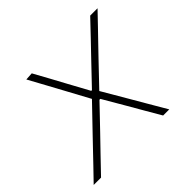

<svg xmlns="http://www.w3.org/2000/svg" viewBox="-144 -636 776 776"><g transform="rotate(-45 243.5 -248.0)"><path d="M-17 0Q14.5 -32.5 37.8 -56.8Q61 -81 81.8 -102.8Q102.5 -124.5 126 -149L224 -251L172 -347Q151 -385.5 134 -417Q117 -448.5 92 -494L125 -496Q146 -458 163 -426.8Q180 -395.5 197 -364L245 -276H249L333 -364Q365.5 -398 393.8 -427.5Q422 -457 457 -494H499Q468.5 -462 446.5 -439.2Q424.5 -416.5 405 -396.2Q385.5 -376 361.5 -351L267.5 -252.5L328 -149Q349 -113 368.5 -79.5Q388 -46 415 0H380Q359 -36 342 -65.2Q325 -94.5 304 -131L248 -227H243L153 -133Q118.5 -97.5 89.5 -67.2Q60.5 -37 25 0Z"/></g></svg>

Font: Commissioner Thin
Style: Italic
Weight: 100
Italic angle: -12°
Designer: Kostas Bartsokas
Foundry: Kostas Bartsokas
Version: Version 1.000; ttfautohint (v1.8.3)